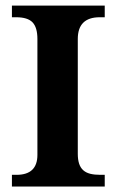

<svg xmlns="http://www.w3.org/2000/svg" viewBox="-20 -679 427 699"><path d="M23.4 -616.2V-658.7H361.3V-616.2H343.3Q263.2 -616.2 263.2 -537.1V-119.1Q263.2 -97.7 268.1 -83Q272.9 -68.4 283 -59.3Q293 -50.3 308.3 -46.4Q323.7 -42.5 345.2 -42.5H361.3V0H23.4V-42.5H40Q116.2 -42.5 116.2 -115.2V-537.1Q116.2 -579.1 98.4 -597.7Q80.6 -616.2 38.6 -616.2Z"/></svg>

Font: XB Niloofar
Style: Bold
Weight: 700
Designer: Behnam
Foundry: Irmug
Version: Version 7.201 2008